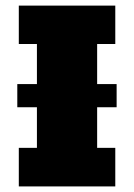

<svg xmlns="http://www.w3.org/2000/svg" viewBox="-20 -668 480 688"><path d="M47.4 0V-138.2H112.3V-510.3H47.4V-647.9H393.1V-510.3H328.1V-138.2H393.1V0ZM42 -283.7V-366.7H397.9V-283.7Z"/></svg>

Font: Black Ops One
Style: Regular
Weight: 400
Designer: James Grieshaber, Eben Sorkin
Foundry: Sorkin Type Co.
Version: Version 1.004; ttfautohint (v1.8.4.7-5d5b)